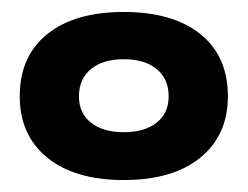

<svg xmlns="http://www.w3.org/2000/svg" viewBox="-20 -733 414 321"><path d="M361 -572Q361 -507 315 -469.5Q269 -432 187 -432Q105 -432 59 -469.5Q13 -507 13 -572Q13 -639 59 -676Q105 -713 187 -713Q269 -713 315 -676Q361 -639 361 -572ZM187 -512Q222 -512 242 -528Q262 -544 262 -572Q262 -601 242 -617.5Q222 -634 187 -634Q152 -634 132 -617.5Q112 -601 112 -572Q112 -544 132 -528Q152 -512 187 -512Z"/></svg>

Font: Non Bureau Extended
Style: Bold
Weight: 700
Width: 7
Designer: Jona Saucedo
Foundry: Non Foundry
Version: Version 1.000; ttfautohint (v1.8.4)